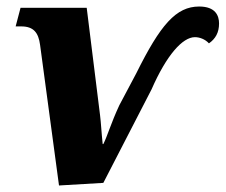

<svg xmlns="http://www.w3.org/2000/svg" viewBox="-20 -560 692 589"><path d="M161 9 297 1 445 -286C491 -391 540 -446 578 -446C592 -446 609 -440 621 -427C641 -441 652 -460 652 -488C652 -512 641 -540 591 -540C520 -540 472 -484 398 -335L346 -237C320 -181 310 -144 297 -118H295C291 -156 290 -182 287 -206L246 -536H43L28 -479H45C83 -479 98 -460 103 -422Z"/></svg>

Font: Noto Serif SemiCondensed Extra
Style: Italic
Weight: 800
Width: 4
Italic angle: -12°
Designer: Monotype Design Team
Foundry: Monotype Imaging Inc.
Version: Version 1.901